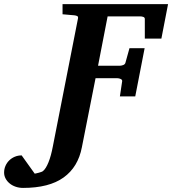

<svg xmlns="http://www.w3.org/2000/svg" viewBox="-211 -691 843 940"><path d="M579.1 -502H498V-598.1Q498 -605.5 490.7 -608.2Q483.4 -610.8 475.1 -610.8H315.9L269 -369.1H375Q382.3 -369.1 391.4 -372.3Q400.4 -375.5 402.8 -382.8L422.9 -455.1H497.1L451.2 -219.2H376L387.2 -293.9Q387.7 -300.8 379.6 -304.4Q371.6 -308.1 363.8 -308.1H256.8L189.9 29.8Q171.4 127 100.3 178Q29.3 229 -98.1 229Q-117.7 229 -134.5 223.1Q-151.4 217.3 -163.8 207Q-176.3 196.8 -183.6 183.1Q-190.9 169.4 -190.9 153.8Q-190.9 136.7 -184.3 121.3Q-177.7 106 -166 94.5Q-154.3 83 -138.7 76.4Q-123 69.8 -105 69.8L-41 159.2Q-38.6 158.7 -32.7 157.5Q-26.9 156.2 -20.5 154.5Q-14.2 152.8 -8.3 150.6Q-2.4 148.4 0 146Q13.7 134.8 26.4 103.5Q39.1 72.3 47.9 24.9L170.9 -601.1Q172.4 -609.9 166.7 -612.5Q161.1 -615.2 151.9 -616.2Q143.1 -616.7 133.8 -617.7Q125.5 -618.7 115.2 -619.4Q105 -620.1 95.2 -621.1V-670.9H611.8Z"/></svg>

Font: Charis SIL Phon
Style: Bold Italic
Weight: 700
Italic angle: -11°
Foundry: SIL International
Version: Version 5.000